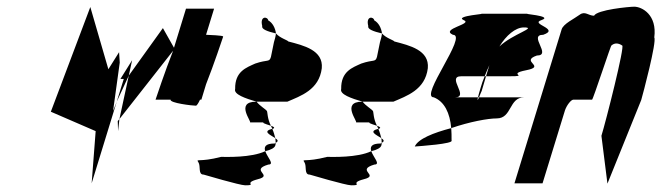

<svg xmlns="http://www.w3.org/2000/svg" viewBox="-20 -736 1977 574"><path d="M132 -402 266 -344C262 -291 258 -240 254 -188L329 -432L318 -404L338 -549L336 -580L304 -529L250 -715ZM340 -500H350L329 -432L365 -510L375 -556ZM365 -510 337 -380 502 -590 467 -652ZM332 -374 333 -344 337 -380Z M490 -438C487 -428 555 -420 566 -420C568 -420 573 -427 578 -438H582L596 -484C619 -542 645 -620 647 -626C648 -628 645 -630 596 -632L620 -710H536L497 -583C474 -525 447 -444 445 -438Z M573 -251C581 -239 571 -214 589 -214C589 -214 697 -182 713 -182C751 -182 705 -188 750 -200C800 -212 725 -227 782 -244C802 -244 779 -266 773 -284C731 -264 656 -267 641 -267C575 -250 565 -263 573 -251ZM683 -470C678 -454 713 -442 747 -432H839C878 -449 934 -467 942 -532C947 -586 888 -600 842 -612C840 -616 817 -622 805 -636C804 -626 801 -617 799 -610L790 -566C785 -549 781 -559 743 -546C717 -534 682 -523 683 -470ZM764 -658C761 -649 779 -642 805 -636C803 -652 795 -668 782 -675C780 -687 756 -689 764 -658ZM727 -370H770C761 -370 771 -366 790 -360C779 -381 780 -401 778 -404C774 -410 757 -419 747 -432H746C681 -432 735 -370 727 -370ZM790 -360C791 -357 793 -354 794 -351H796C803 -354 799 -357 790 -360ZM773 -284C790 -288 801 -294 803 -301C804 -303 804 -306 804 -309C803 -308 802 -308 801 -307C772 -307 769 -296 773 -284ZM794 -351C763 -343 788 -333 803 -323C801 -331 798 -342 794 -351ZM803 -323C804 -318 804 -313 804 -309C814 -314 810 -318 803 -323Z M890 -251C898 -239 888 -214 906 -214C906 -214 1014 -182 1030 -182C1068 -182 1022 -188 1067 -200C1117 -212 1042 -227 1099 -244C1119 -244 1096 -266 1090 -284C1048 -264 973 -267 958 -267C892 -250 882 -263 890 -251ZM1000 -470C995 -454 1030 -442 1064 -432H1156C1195 -449 1251 -467 1259 -532C1264 -586 1205 -600 1159 -612C1157 -616 1134 -622 1122 -636C1121 -626 1118 -617 1116 -610L1107 -566C1102 -549 1098 -559 1060 -546C1034 -534 999 -523 1000 -470ZM1081 -658C1078 -649 1096 -642 1122 -636C1120 -652 1112 -668 1099 -675C1097 -687 1073 -689 1081 -658ZM1044 -370H1087C1078 -370 1088 -366 1107 -360C1096 -381 1097 -401 1095 -404C1091 -410 1074 -419 1064 -432H1063C998 -432 1052 -370 1044 -370ZM1107 -360C1108 -357 1110 -354 1111 -351H1113C1120 -354 1116 -357 1107 -360ZM1090 -284C1107 -288 1118 -294 1120 -301C1121 -303 1121 -306 1121 -309C1120 -308 1119 -308 1118 -307C1089 -307 1086 -296 1090 -284ZM1111 -351C1080 -343 1105 -333 1120 -323C1118 -331 1115 -342 1111 -351ZM1120 -323C1121 -318 1121 -313 1121 -309C1131 -314 1127 -318 1120 -323Z M1220 -298C1234 -299 1337 -306 1330 -316C1330 -329 1330 -341 1329 -353C1276 -339 1230 -321 1220 -298ZM1277 -445C1309 -432 1325 -398 1329 -353C1384 -372 1439 -382 1465 -382C1511 -382 1501 -445 1547 -445H1412C1409 -437 1406 -433 1409 -445H1340C1385 -445 1313 -508 1359 -508H1429C1433 -519 1438 -530 1443 -541L1433 -508H1503C1566 -508 1492 -514 1553 -526C1615 -538 1533 -552 1585 -570C1631 -570 1558 -632 1604 -632C1656 -650 1562 -664 1599 -676C1637 -689 1532 -695 1560 -695H1416C1444 -695 1337 -689 1366 -676C1396 -664 1295 -650 1334 -632C1380 -632 1232 -445 1277 -445ZM1417 -474C1413 -460 1410 -451 1409 -445H1412C1415 -453 1420 -464 1420 -464L1433 -508H1429C1424 -496 1420 -485 1417 -474ZM1473 -597C1493 -630 1521 -654 1546 -654C1588 -654 1513 -635 1473 -597Z M1518 -188H1602L1669 -406C1674 -421 1687 -438 1694 -438H1750C1753 -438 1808 -607 1808 -600C1817 -608 1828 -608 1840 -600C1849 -600 1791 -372 1778 -330L1796 -187L1897 -437C1902 -454 1944 -612 1936 -624C1945 -692 1899 -716 1876 -716C1862 -716 1765 -707 1756 -689C1739 -689 1729 -704 1713 -692C1697 -680 1664 -665 1659 -648Z"/></svg>

Font: bitstorm
Style: maxcnobl
Weight: 400
Version: Version 0.2